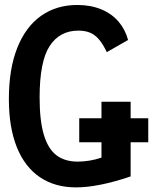

<svg xmlns="http://www.w3.org/2000/svg" viewBox="-20 -764 640 790"><path d="M302.5 -638Q225.5 -638 184.2 -574.5Q143 -511 143 -363Q143 -267.5 160.5 -209.2Q178 -151 212.5 -125Q247 -99 300 -99Q323 -99 348.8 -103.2Q374.5 -107.5 397.5 -115.5V-178.5H306V-277.5H397.5V-345.5H517.5V-277.5H590V-178.5H517.5V-38Q384 7 293 7Q206 7 144 -35Q82 -77 49.2 -158.5Q16.5 -240 16.5 -356.5Q16.5 -480.5 51.2 -567.5Q86 -654.5 149.2 -699Q212.5 -743.5 298 -743.5Q353.5 -743.5 396.8 -725.5Q440 -707.5 467.8 -675Q495.5 -642.5 507 -599.5L419.5 -549.5Q403.5 -582.5 387.5 -601.5Q371.5 -620.5 351.2 -629.2Q331 -638 302.5 -638Z"/></svg>

Font: JuliaMono ExtraBold
Style: Regular
Weight: 800
Monospace: yes
Designer: cormullion
Foundry: corm
Version: Version 0.055; ttfautohint (v1.8.4)